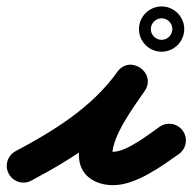

<svg xmlns="http://www.w3.org/2000/svg" viewBox="-71 -502 582 581"><path d="M-44.6 23.7C-31.5 48.3 -1 57.7 23.7 44.6C152.3 -23.7 280.4 -105.1 366.2 -225.7C385.5 -252.9 374.2 -281.2 353.4 -295.7C332.5 -310.2 302.2 -311.1 283.3 -283.5C236.9 -215.7 167.7 -118.6 167.7 -32.8C167.7 27.8 215.2 58.3 271.3 58.3C340.3 58.3 416 2.2 470 -35.6C492.8 -51.6 498.4 -83.1 482.4 -106C466.4 -128.8 434.9 -134.4 412 -118.4C380.1 -96 312.6 -42.7 271.3 -42.7C260.9 -42.7 257.4 -47.4 263.9 -40.8C265.7 -39 267.1 -36.9 268 -34.6C268.2 -34.2 268.7 -31 268.7 -32.8C268.7 -92.3 334.7 -179.8 366.7 -226.5C385.5 -254 374.5 -282.1 353.9 -296.4C333.3 -310.8 303.2 -311.5 283.8 -284.3C207.6 -177 90.6 -105.3 -23.7 -44.6C-48.3 -31.5 -57.7 -1 -44.6 23.7ZM412.9 -446.1C416.1 -446.6 418.8 -446.5 418 -446.5C417.2 -446.5 419.9 -446.6 423.1 -446.1C429.8 -445 436.1 -441.8 441 -437C445.8 -432.1 449 -425.8 450.1 -419.1C450.6 -415.9 450.5 -413.2 450.5 -414C450.5 -414.8 450.6 -412.1 450.1 -408.9C449 -402.2 445.8 -395.9 441 -391C436.1 -386.2 429.8 -383 423.1 -381.9C419.9 -381.4 417.2 -381.5 418 -381.5C418.8 -381.5 416.1 -381.4 412.9 -381.9C406.2 -383 399.9 -386.2 395 -391C390.2 -395.9 387 -402.2 385.9 -408.9C385.4 -412.1 385.5 -414.8 385.5 -414C385.5 -413.2 385.4 -415.9 385.9 -419.1C387 -425.8 390.2 -432.1 395 -437C399.9 -441.8 406.2 -445 412.9 -446.1ZM349.5 -414C349.5 -376.3 380.3 -345.5 418 -345.5C455.7 -345.5 486.5 -376.3 486.5 -414C486.5 -451.7 455.7 -482.5 418 -482.5C380.3 -482.5 349.5 -451.7 349.5 -414Z"/></svg>

Font: FRB American Cursive Guidelines Ultra
Style: Bold Italic
Weight: 1000
Italic angle: -25°
Version: Version 2.0;Modular Font Editor K font №1